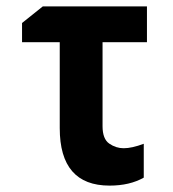

<svg xmlns="http://www.w3.org/2000/svg" viewBox="-20 -570 540 601"><path d="M430 -14V-120Q393 -106 367 -106Q343 -106 322 -120.5Q301 -135 301 -175V-438H440V-550H114L49 -498V-438H167V-169Q167 11 323 11Q386 11 430 -14Z"/></svg>

Font: Noto Sans Mono UI Condensed ExtraBold
Style: Regular
Weight: 800
Width: 3
Designer: Monotype Design team
Foundry: Monotype Imaging Inc.
Version: 1.000